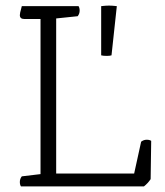

<svg xmlns="http://www.w3.org/2000/svg" viewBox="-20 -667 591 687"><path d="M495 0H55Q51 -6 51 -16Q51 -27 58 -36L125 -44V-599H67Q51 -599 51 -613Q51 -620 56 -637L58 -645H261Q265 -639 265 -629Q265 -618 258 -609L181 -601V-46H460L485 -160Q494 -167 505 -167Q515 -167 521 -163L519 -26Q509 -11 495 0ZM342 -469V-645Q349 -646 357 -646.5Q365 -647 370 -647Q375 -647 383 -646.5Q391 -646 398 -645L379 -469Q373 -467 362 -467Q355 -467 350.5 -467.5Q346 -468 342 -469Z"/></svg>

Font: Scope One
Style: Regular
Weight: 400
Designer: Dalton Maag Ltd
Foundry: Dalton Maag Ltd
Version: Version 1.001; ttfautohint (v1.4.1) -l 11 -r 50 -G 50 -x 14 